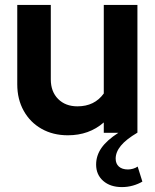

<svg xmlns="http://www.w3.org/2000/svg" viewBox="-20 -541 633 782"><path d="M476.6 221Q429.1 221 400.3 195.7Q371.5 170.4 371.5 129.3Q371.5 92.8 393.2 61.6Q414.9 30.3 461.9 0H402.7V-42.3Q343 10 256.4 10Q195.9 10 149.4 -16.3Q102.8 -42.6 76.6 -89.7Q50.3 -136.7 50.3 -197.6V-521H186.9V-217.6Q186.9 -167.8 216.7 -137.9Q246.5 -107.9 295.5 -107.9Q365 -107.9 402.7 -160.2V-521H539.7V-0.7Q493.2 26.8 472.2 52.6Q451.1 78.3 451.1 105.1Q451.1 125.8 464.3 137.5Q477.5 149.2 501.2 149.2Q511.4 149.2 522.1 146.1Q532.8 143 540.7 137.4L559.9 198.6Q543.2 208.6 521.5 214.8Q499.8 221 476.6 221Z"/></svg>

Font: Red Hat Display VF
Style: Regular
Weight: 300
Designer: Pentagram, MCKL
Foundry: Pentagram, MCKL
Version: Version 1.023